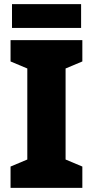

<svg xmlns="http://www.w3.org/2000/svg" viewBox="-20 -908 448 928"><path d="M378 0H31V-103L112 -137V-577L31 -611V-714H378V-611L297 -577V-137L378 -103ZM372 -888V-773H38V-888Z"/></svg>

Font: Noto Sans Gurmukhi UI SemiCondensed Black
Style: Regular
Weight: 900
Width: 4
Designer: Jelle Bosma - Monotype Design Team
Foundry: Monotype Imaging Inc.
Version: Version 2.004; ttfautohint (v1.8.4.7-5d5b)